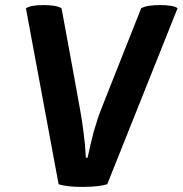

<svg xmlns="http://www.w3.org/2000/svg" viewBox="-20 -736 726 763"><path d="M321.3 -109.4Q318.4 -163.1 311.5 -214.8Q304.7 -266.6 296.9 -307.6Q273.4 -439.5 224.6 -703.1Q213.9 -710 195.3 -712.9Q177.7 -715.8 153.3 -715.8Q127.9 -715.8 111.3 -712.9Q94.7 -710 83 -703.1Q126 -469.7 212.9 -3.9Q226.6 1 251 3.9Q274.4 6.8 306.6 6.8Q339.8 6.8 366.2 3.9Q391.6 1 406.2 -3.9Q499 -237.3 685.5 -703.1Q677.7 -710 659.2 -712.9Q641.6 -715.8 616.2 -715.8Q590.8 -715.8 572.3 -712.9Q552.7 -710 541 -703.1Q488.3 -571.3 383.8 -306.6Q367.2 -264.6 352.5 -212.9Q338.9 -161.1 328.1 -109.4Q325.2 -109.4 321.3 -109.4Z"/></svg>

Font: cl
Style: Bold Italic
Weight: 400
Designer: Mitja Miklavcic
Version: Version 7.504; 2011; Build 1022